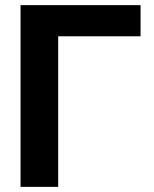

<svg xmlns="http://www.w3.org/2000/svg" viewBox="-20 -727 599 747"><path d="M526.9 -585.8H206.4V0H59.9V-707H526.9Z"/></svg>

Font: Pretendard GOV Variable
Style: Regular
Weight: 400
Designer: Base glyphs from Inter by Rasmus Andersson; Hangul glyphs from Noto Sans CJK(Source Han Sans) by Jang Soo-young and Kang
Foundry: Kil Hyung-jin
Version: Version 1.307;Glyphs 3.2 (3192)